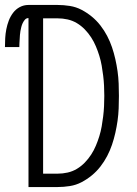

<svg xmlns="http://www.w3.org/2000/svg" viewBox="-56 -755 551 775"><path d="M59 0V-682Q50 -682 44.5 -675.5Q39 -669 35.5 -661.5Q32 -654 30 -646Q28 -638 26.5 -630Q25 -622 24.5 -614Q24 -606 23.5 -597.5Q23 -589 22.5 -581Q22 -573 22 -565H-36Q-36 -583 -35 -601Q-34 -619 -30.5 -637Q-27 -655 -20.5 -672Q-14 -689 -3 -703.5Q8 -718 24 -726.5Q40 -735 59 -735H176Q201 -735 226 -731Q251 -727 273 -715.5Q295 -704 314.5 -688Q334 -672 349.5 -652Q365 -632 376.5 -610Q388 -588 396 -564.5Q404 -541 409.5 -516.5Q415 -492 418.5 -467.5Q422 -443 423 -417.5Q424 -392 424 -368Q424 -343 423 -317.5Q422 -292 418.5 -267.5Q415 -243 409.5 -218.5Q404 -194 396 -170.5Q388 -147 376.5 -125Q365 -103 349.5 -83Q334 -63 314.5 -47Q295 -31 273 -19.5Q251 -8 226 -4Q201 0 176 0ZM118 -54H176Q197 -54 217 -58.5Q237 -63 254.5 -73.5Q272 -84 286.5 -99Q301 -114 312 -131Q323 -148 331 -167Q339 -186 345 -205.5Q351 -225 354.5 -245Q358 -265 360.5 -285.5Q363 -306 364 -326.5Q365 -347 365 -368Q365 -388 364 -408.5Q363 -429 360.5 -449.5Q358 -470 354.5 -490Q351 -510 345 -529.5Q339 -549 331 -568Q323 -587 312 -604Q301 -621 286.5 -636Q272 -651 254.5 -661.5Q237 -672 217 -676.5Q197 -681 176 -681H118Z"/></svg>

Font: Iosevka QP Light
Style: Regular
Weight: 300
Designer: Belleve Invis
Foundry: Belleve Invis
Version: Version 20.0.0; ttfautohint (v1.8.4)